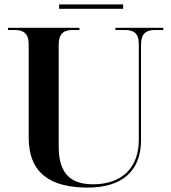

<svg xmlns="http://www.w3.org/2000/svg" viewBox="-20 -840 776 870"><path d="M248 -800H538V-820H248ZM378 10C534 10 619 -66 619 -205V-636C619 -690 644 -704 682 -704H720V-714H503V-704H547C585 -704 609 -690 609 -640V-206C609 -81 533 -5 402 -5C309 -5 246 -45 246 -175V-637C246 -690 271 -704 309 -704H340V-714H16V-704H47C84 -704 110 -690 110 -640V-217C110 -54 210 10 378 10Z"/></svg>

Font: Noto Serif Display SemiBold
Style: Regular
Weight: 600
Designer: Monotype Design Team
Foundry: Monotype Imaging Inc.
Version: Version 2.009